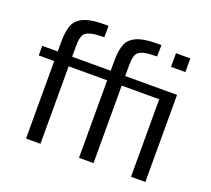

<svg xmlns="http://www.w3.org/2000/svg" viewBox="-123 -882 1139 1038"><g transform="rotate(20 447.0 -362.5)"><path d="M808.6 -710.9H726.1V-632.3H808.6ZM808.6 -501H510.3V-554.2C510.3 -569.3 510.7 -581.5 511.2 -590.3C512.7 -607.9 518.6 -627.9 528.8 -637.2C546.4 -652.3 576.7 -659.2 636.2 -659.2L637.2 -725.1H614.7C530.3 -725.1 486.3 -710.4 458 -681.2C449.7 -672.4 442.9 -660.6 438.5 -646C429.2 -616.7 426.8 -588.9 426.8 -543.9V-501H205.1V-554.2C205.1 -569.3 205.6 -581.1 206.1 -589.8C208 -607.9 213.9 -627.9 224.1 -637.2C242.7 -652.3 272 -659.2 332.5 -659.2L333 -725.1H310.1C226.1 -725.1 181.2 -710.4 153.8 -681.2C145.5 -672.4 138.7 -660.6 133.8 -646C124.5 -616.7 122.1 -588.9 122.1 -543.9V-501H33.2V-445.8H122.1V0H205.1V-445.8H426.8V0H510.3V-445.8H726.1V0H808.6Z"/></g></svg>

Font: Ride
Style: Regular
Weight: 400
Version: Version 3.000